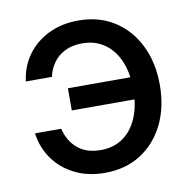

<svg xmlns="http://www.w3.org/2000/svg" viewBox="-67 -605 679 683"><g transform="rotate(-10 272.5 -264.0)"><path d="M258.8 11.7Q197.3 11.7 149.9 -12.2Q102.5 -36.1 73.5 -77.1Q44.4 -118.2 37.6 -169.9H132.3Q143.1 -124.5 174.8 -97.7Q206.5 -70.8 258.3 -70.8Q305.2 -70.8 339.1 -94.7Q373 -118.7 391.1 -162.1Q409.2 -205.6 409.2 -263.7Q409.2 -322.3 390.9 -365.5Q372.6 -408.7 338.6 -432.4Q304.7 -456.1 258.3 -456.1Q222.2 -456.1 196 -443.1Q169.9 -430.2 153.8 -407.7Q137.7 -385.3 131.8 -357.4H37.6Q44.4 -411.1 74.2 -451.9Q104 -492.7 151.4 -515.6Q198.7 -538.6 258.8 -538.6Q333 -538.6 388.2 -503.4Q443.4 -468.3 474.1 -406Q504.9 -343.8 504.9 -262.7Q504.9 -182.6 474.4 -120.6Q443.8 -58.6 388.7 -23.4Q333.5 11.7 258.8 11.7ZM180.7 -227.5V-307.6H426.3V-227.5Z"/></g></svg>

Font: Inter Cardless Tabular
Style: Regular
Weight: 400
Designer: Rasmus Andersson
Foundry: rsms
Version: Version 4.000;git-4fc901f